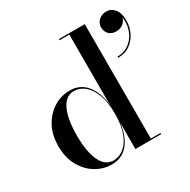

<svg xmlns="http://www.w3.org/2000/svg" viewBox="-169 -911 1067 1079"><g transform="rotate(-30 365.0 -371.5)"><path d="M256 9.5Q202 9.5 154 -19Q106 -47.5 75.8 -101Q45.5 -154.5 45.5 -229.5Q45.5 -304.5 75.8 -358.2Q106 -412 154 -440.8Q202 -469.5 256 -469.5Q321.5 -469.5 361.8 -422.2Q402 -375 412.5 -289.5V-742.5H349.5V-750H517V-7.5H580V0H412.5V-170Q402 -84.5 361.8 -37.5Q321.5 9.5 256 9.5ZM276 -5.5Q312.5 -5.5 343.8 -30.8Q375 -56 393.8 -105.8Q412.5 -155.5 412.5 -229.5Q412.5 -304 393.8 -354Q375 -404 343.8 -429.5Q312.5 -455 276 -455Q238.5 -455 214 -427.2Q189.5 -399.5 177.5 -348.8Q165.5 -298 165.5 -229.5Q165.5 -161.5 177.5 -111Q189.5 -60.5 214 -33Q238.5 -5.5 276 -5.5ZM585 -492.5V-500Q621 -500 649 -516.2Q677 -532.5 695 -559.8Q713 -587 719 -621Q725 -655 717 -690H719.5Q721.5 -675.5 713 -660.8Q704.5 -646 688.8 -636Q673 -626 652.5 -626Q619.5 -626 603.2 -644.5Q587 -663 587 -688.5Q587 -715 607.2 -733.2Q627.5 -751.5 657 -751.5Q687.5 -751.5 708.8 -725.5Q730 -699.5 730 -651.5Q730 -611.5 713 -575.2Q696 -539 663.8 -515.8Q631.5 -492.5 585 -492.5Z"/></g></svg>

Font: BodoniModa_28ptMedium
Style: Regular
Weight: 500
Designer: Owen Earl
Foundry: indestructible type
Version: Version 2.004